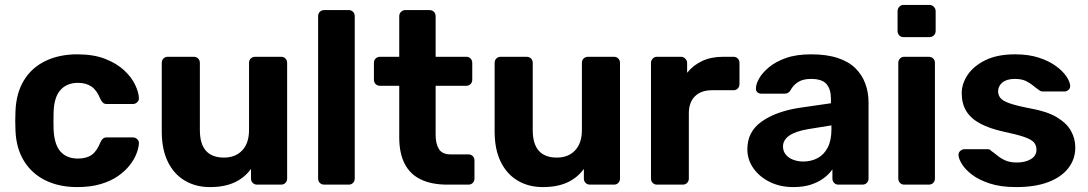

<svg xmlns="http://www.w3.org/2000/svg" viewBox="-20 -751 4427 781"><path d="M294 10Q221 10 165.5 -17Q110 -44 78 -95.5Q46 -147 43 -219Q42 -235 42 -259.5Q42 -284 43 -300Q46 -373 77.5 -424.5Q109 -476 165 -503Q221 -530 294 -530Q361 -530 408 -511.5Q455 -493 485 -465Q515 -437 529.5 -406.5Q544 -376 545 -353Q546 -343 538.5 -335.5Q531 -328 521 -328H414Q404 -328 398.5 -333.5Q393 -339 388 -349Q374 -384 352 -399Q330 -414 297 -414Q252 -414 226 -385Q200 -356 198 -295Q197 -256 198 -224Q201 -162 226.5 -134Q252 -106 297 -106Q332 -106 353 -121Q374 -136 388 -171Q392 -181 398 -186.5Q404 -192 414 -192H521Q531 -192 538.5 -184.5Q546 -177 545 -167Q544 -150 535.5 -127Q527 -104 508.5 -80Q490 -56 461 -35.5Q432 -15 390.5 -2.5Q349 10 294 10Z M834 10Q776 10 731.5 -16.5Q687 -43 662.5 -93.5Q638 -144 638 -216V-495Q638 -506 645 -513Q652 -520 662 -520H768Q779 -520 786 -513Q793 -506 793 -495V-222Q793 -110 891 -110Q938 -110 965.5 -139.5Q993 -169 993 -222V-495Q993 -506 1000 -513Q1007 -520 1018 -520H1124Q1134 -520 1141 -513Q1148 -506 1148 -495V-25Q1148 -14 1141 -7Q1134 0 1124 0H1026Q1015 0 1008 -7Q1001 -14 1001 -25V-64Q975 -28 934 -9Q893 10 834 10Z M1299 0Q1288 0 1281 -7Q1274 -14 1274 -25V-685Q1274 -696 1281 -703Q1288 -710 1299 -710H1399Q1409 -710 1416 -703Q1423 -696 1423 -685V-25Q1423 -14 1416 -7Q1409 0 1399 0Z M1799 0Q1737 0 1693 -20.5Q1649 -41 1626.5 -84Q1604 -127 1604 -192V-402H1526Q1515 -402 1508 -409Q1501 -416 1501 -427V-495Q1501 -506 1508 -513Q1515 -520 1526 -520H1604V-685Q1604 -696 1611.5 -703Q1619 -710 1629 -710H1727Q1738 -710 1745 -703Q1752 -696 1752 -685V-520H1877Q1887 -520 1894 -513Q1901 -506 1901 -495V-427Q1901 -416 1894 -409Q1887 -402 1877 -402H1752V-204Q1752 -166 1765.5 -144.5Q1779 -123 1813 -123H1886Q1896 -123 1903 -116Q1910 -109 1910 -99V-25Q1910 -14 1903 -7Q1896 0 1886 0Z M2188 10Q2130 10 2085.5 -16.5Q2041 -43 2016.5 -93.5Q1992 -144 1992 -216V-495Q1992 -506 1999 -513Q2006 -520 2016 -520H2122Q2133 -520 2140 -513Q2147 -506 2147 -495V-222Q2147 -110 2245 -110Q2292 -110 2319.5 -139.5Q2347 -169 2347 -222V-495Q2347 -506 2354 -513Q2361 -520 2372 -520H2478Q2488 -520 2495 -513Q2502 -506 2502 -495V-25Q2502 -14 2495 -7Q2488 0 2478 0H2380Q2369 0 2362 -7Q2355 -14 2355 -25V-64Q2329 -28 2288 -9Q2247 10 2188 10Z M2652 0Q2642 0 2635 -7Q2628 -14 2628 -25V-495Q2628 -505 2635 -512.5Q2642 -520 2652 -520H2750Q2760 -520 2767.5 -512.5Q2775 -505 2775 -495V-455Q2800 -486 2836.5 -503Q2873 -520 2921 -520H2964Q2974 -520 2981 -513Q2988 -506 2988 -495V-409Q2988 -398 2981 -391Q2974 -384 2964 -384H2876Q2832 -384 2807 -359.5Q2782 -335 2782 -290V-25Q2782 -14 2775 -7Q2768 0 2757 0Z M3207 10Q3154 10 3112 -10.5Q3070 -31 3045 -66Q3020 -101 3020 -144Q3020 -215 3077.5 -256Q3135 -297 3229 -312L3360 -331V-349Q3360 -388 3342 -409Q3324 -430 3279 -430Q3246 -430 3226 -417Q3206 -404 3195 -383Q3187 -370 3172 -370H3077Q3066 -370 3060 -376.5Q3054 -383 3055 -392Q3055 -409 3068 -432Q3081 -455 3108 -477.5Q3135 -500 3177 -515Q3219 -530 3280 -530Q3343 -530 3388 -515Q3433 -500 3460 -473Q3487 -446 3500 -410.5Q3513 -375 3513 -334V-25Q3513 -14 3506 -7Q3499 0 3488 0H3390Q3380 0 3373 -7Q3366 -14 3366 -25V-62Q3353 -43 3331 -26.5Q3309 -10 3278.5 0Q3248 10 3207 10ZM3247 -94Q3280 -94 3306 -108Q3332 -122 3347 -151Q3362 -180 3362 -224V-241L3269 -226Q3215 -217 3190 -199Q3165 -181 3165 -155Q3165 -136 3176.5 -122Q3188 -108 3207 -101Q3226 -94 3247 -94Z M3658 0Q3648 0 3641 -7Q3634 -14 3634 -25V-495Q3634 -506 3641 -513Q3648 -520 3658 -520H3758Q3769 -520 3776 -513Q3783 -506 3783 -495V-25Q3783 -14 3776 -7Q3769 0 3758 0ZM3655 -600Q3645 -600 3638 -607Q3631 -614 3631 -625V-705Q3631 -716 3638 -723.5Q3645 -731 3655 -731H3760Q3771 -731 3778.5 -723.5Q3786 -716 3786 -705V-625Q3786 -614 3778.5 -607Q3771 -600 3760 -600Z M4113 10Q4051 10 4006.5 -4.5Q3962 -19 3934.5 -40Q3907 -61 3893.5 -82.5Q3880 -104 3879 -119Q3878 -130 3886 -137Q3894 -144 3902 -144H3999Q4002 -144 4005 -143Q4008 -142 4011 -138Q4024 -129 4038 -117.5Q4052 -106 4070.5 -98Q4089 -90 4117 -90Q4150 -90 4173 -103.5Q4196 -117 4196 -142Q4196 -160 4185.5 -172Q4175 -184 4146 -194Q4117 -204 4060 -216Q4006 -228 3968 -248Q3930 -268 3911 -298.5Q3892 -329 3892 -372Q3892 -411 3916.5 -447Q3941 -483 3989 -506.5Q4037 -530 4109 -530Q4164 -530 4205.5 -516.5Q4247 -503 4275 -482.5Q4303 -462 4317.5 -440.5Q4332 -419 4333 -403Q4334 -393 4327 -386Q4320 -379 4311 -379H4222Q4217 -379 4213 -380.5Q4209 -382 4206 -385Q4194 -393 4181.5 -403.5Q4169 -414 4152 -422Q4135 -430 4108 -430Q4075 -430 4057.5 -415.5Q4040 -401 4040 -379Q4040 -365 4049 -353Q4058 -341 4086 -331Q4114 -321 4171 -310Q4239 -298 4279 -274Q4319 -250 4336.5 -218.5Q4354 -187 4354 -151Q4354 -104 4326 -67.5Q4298 -31 4244.5 -10.5Q4191 10 4113 10Z"/></svg>

Font: Rubik SemiBold
Style: Regular
Weight: 600
Designer: Hubert and Fischer
Foundry: Hubert and Fischer
Version: Version 2.300;gftools[0.9.30]